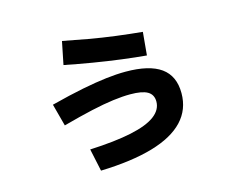

<svg xmlns="http://www.w3.org/2000/svg" viewBox="-96 -767 1191 966"><g transform="rotate(-15 500.0 -284.5)"><path d="M293 -61Q424 -67 509 -85Q594 -103 635.5 -134Q677 -165 677 -208Q677 -244 649 -260.5Q621 -277 559 -277Q519 -277 469 -270.5Q419 -264 354 -249.5Q289 -235 201 -211L170 -327Q267 -352 338 -366Q409 -380 464 -386.5Q519 -393 565 -393Q689 -393 749.5 -349.5Q810 -306 810 -216Q810 -131 754.5 -72Q699 -13 589.5 19Q480 51 318 56ZM691 -444Q634 -449 563.5 -458Q493 -467 418 -479.5Q343 -492 273 -506L297 -625Q357 -613 427 -600.5Q497 -588 568 -579Q639 -570 702 -564Z"/></g></svg>

Font: M PLUS 2 Thin
Style: Bold
Weight: 700
Version: Version 1.001